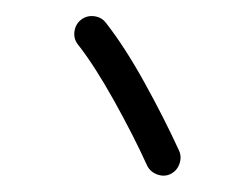

<svg xmlns="http://www.w3.org/2000/svg" viewBox="-20 -765 308 236"><path d="M79.6 -740.7Q86.4 -746.1 95.5 -745.1Q104.5 -744.1 109.9 -737.3Q133.3 -707.5 158 -662.8Q182.6 -618.2 200.2 -579.6Q203.6 -571.8 200.4 -563.2Q197.3 -554.7 189 -550.8Q181.2 -547.4 172.6 -550.8Q164.1 -554.2 160.6 -562Q144 -598.6 119.9 -641.8Q95.7 -685.1 75.7 -710.4Q70.3 -717.3 71.5 -726.3Q72.8 -735.4 79.6 -740.7Z"/></svg>

Font: Mikhak-DS2-FD Regular
Style: Regular
Weight: 400
Designer: Amin Abedi
Version: Version 3.4